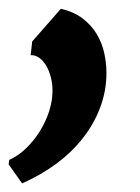

<svg xmlns="http://www.w3.org/2000/svg" viewBox="-27 -164 319 438"><path d="M46.4 -69.3 111.8 -144Q141.6 -137.2 161.6 -121.8Q181.6 -106.4 193.6 -86.4Q205.6 -66.4 210.7 -43.5Q215.8 -20.5 215.8 2Q215.8 43 201.9 80.3Q188 117.7 162.8 150.1Q137.7 182.6 102.1 209Q66.4 235.4 23.4 254.4L-7.3 210.9L-5.9 200.7Q14.2 191.9 32.2 174.6Q50.3 157.2 63.7 135.7Q77.1 114.3 85 90.1Q92.8 65.9 92.8 43Q92.8 26.9 88.9 12Q85 -2.9 78.4 -14.2Q71.8 -25.4 62.7 -32Q53.7 -38.6 43 -38.1Z"/></svg>

Font: Merriweather UltraBold
Style: Italic
Weight: 900
Italic angle: -7°
Designer: Eben Sorkin ( eben@eyebytes.com )
Foundry: Eben Sorkin ( eben@eyebytes.com )
Version: Version 1.52; ttfautohint (v1.4.1)